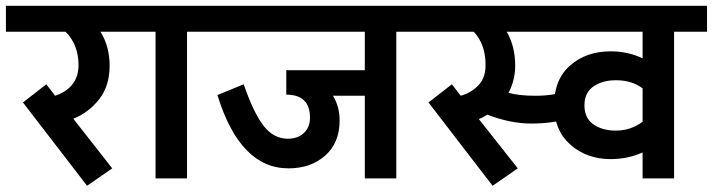

<svg xmlns="http://www.w3.org/2000/svg" viewBox="-50 -602 2406 648"><path d="M288.8 -495Q320 -446.2 320 -380Q320 -312.5 285 -267.5Q250 -222.5 197.5 -201.2L328.8 -33.8L243.8 25L27.5 -256.2L106.2 -317.5L136.2 -278.8Q215 -306.2 215 -382.5Q215 -451.2 171.2 -495H-30V-582.5H423.8V-495Z M581.2 -495V0H475V-495H363.8V-582.5H690V-495Z M1287.5 -495V0H1181.2V-278.8H1073.8Q1096.2 -242.5 1096.2 -195Q1096.2 -120 1047.5 -76.9Q998.8 -33.8 923.8 -33.8Q760 -33.8 683.8 -281.2L772.5 -317.5Q806.2 -220 840 -176.9Q873.8 -133.8 921.2 -133.8Q955 -133.8 975.6 -153.1Q996.2 -172.5 996.2 -205Q996.2 -282.5 916.2 -282.5V-365H1181.2V-495H630V-582.5H1398.8V-495Z M1595 -215Q1578.8 -205 1566.2 -200L1697.5 -33.8L1612.5 25L1396.2 -256.2L1475 -317.5L1505 -278.8Q1540 -288.8 1564.4 -313.8Q1588.8 -338.8 1588.8 -382.5Q1588.8 -452.5 1548.8 -495H1338.8V-582.5H1803.8V-495H1660Q1688.8 -446.2 1688.8 -380Q1688.8 -331.2 1666.2 -288.8Q1700 -278.8 1758.8 -278.8Q1822.5 -278.8 1876.2 -298.8L1902.5 -208.8Q1896.2 -206.2 1873.8 -200.6Q1851.2 -195 1815.6 -190Q1780 -185 1743.8 -185Q1672.5 -185 1595 -215Z M2225 -495V0H2118.8V-87.5Q2068.8 -65 2011.2 -65Q1930 -65 1875 -113.8Q1820 -162.5 1820 -246.2Q1820 -333.8 1874.4 -381.2Q1928.8 -428.8 2011.2 -428.8Q2068.8 -428.8 2118.8 -405V-495H1743.8V-582.5H2336.2V-495ZM2118.8 -191.2V-303.8Q2082.5 -331.2 2028.8 -331.2Q1982.5 -331.2 1952.5 -310Q1922.5 -288.8 1922.5 -246.2Q1922.5 -203.8 1952.5 -182.5Q1982.5 -161.2 2028.8 -161.2Q2078.8 -161.2 2118.8 -191.2Z"/></svg>

Font: Cambay
Style: Bold
Weight: 700
Designer: Pooja Saxena
Foundry: Pooja Saxena
Version: Version 1.096;PS 001.096;hotconv 1.0.70;makeotf.lib2.5.58329